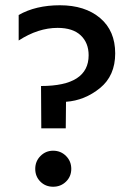

<svg xmlns="http://www.w3.org/2000/svg" viewBox="-20 -702 494 730"><path d="M230 -214H137L136 -375Q317 -375 317 -492Q317 -539 287 -567.5Q257 -596 199 -596Q125 -596 51 -548V-645Q116 -682 208 -682Q303 -682 360.5 -633.5Q418 -585 418 -499Q418 -414 360 -367Q302 -320 231 -315ZM182 -129Q211 -129 231 -109Q251 -89 251 -60Q251 -31 231 -11.5Q211 8 182 8Q153 8 133.5 -11.5Q114 -31 114 -60Q114 -89 134 -109Q154 -129 182 -129Z"/></svg>

Font: Hind Siliguri Medium
Style: Regular
Weight: 500
Designer: Jyotish Sonowal
Foundry: Indian Type Foundry
Version: Version 1.001;PS 1.0;hotconv 1.0.86;makeotf.lib2.5.63406; tt